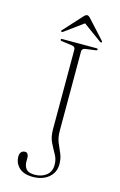

<svg xmlns="http://www.w3.org/2000/svg" viewBox="-130 -904 606 969"><g transform="rotate(15 173.0 -419.0)"><path d="M259 -86Q259 -42 227 -15.8Q195 10.5 145 10.5Q97.5 10.5 73 -12.8Q48.5 -36 48.5 -71Q48.5 -84.5 55.5 -93.2Q62.5 -102 76 -102Q85 -102 89.8 -94.5Q94.5 -87 94.5 -77V-56.5Q94.5 -32 107 -17.2Q119.5 -2.5 151.5 -2.5Q187.5 -2.5 212 -21.5Q236.5 -40.5 236.5 -77Q236.5 -105 223 -128.8Q209.5 -152.5 195.8 -180Q182 -207.5 182 -247.5V-664Q182 -679.5 164 -682L111.5 -689Q102.5 -690 102.5 -695Q102.5 -700 110.5 -700H287.5Q295.5 -700 295.5 -695Q295.5 -690 286.5 -689L235 -682Q217 -679.5 217 -664V-250Q217 -214.5 227.5 -189.2Q238 -164 248.5 -140.2Q259 -116.5 259 -86ZM305 -734.5Q301.5 -732.5 295.5 -737L200 -806.5L105 -737Q98.5 -732.5 95.5 -734.5Q91 -737.5 96.5 -743.5L181.5 -836.5Q192 -849 200.5 -849Q208.5 -849 219 -836.5L304 -743.5Q309 -737.5 305 -734.5Z"/></g></svg>

Font: Fraunces 72pt Thin
Style: Regular
Weight: 100
Version: Version 1.000;[b76b70a41]